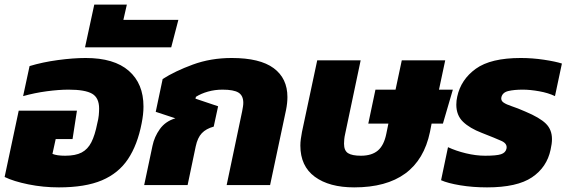

<svg xmlns="http://www.w3.org/2000/svg" viewBox="-40 -801 2452 831"><path d="M215 10Q147 10 83 -3Q19 -16 -20 -35L41 -322H293L274 -199H201L187 -135Q206 -127 242 -127Q287 -127 313.5 -141Q340 -155 355.5 -185.5Q371 -216 381 -267Q386 -286 387.5 -302Q389 -318 389 -331Q389 -378 358.5 -395.5Q328 -413 257 -413Q215 -413 162.5 -406Q110 -399 60 -385L88 -515Q144 -532 210.5 -541Q277 -550 331 -550Q454 -550 517.5 -494.5Q581 -439 581 -340Q581 -323 579 -305Q577 -287 573 -267Q555 -174 514 -112.5Q473 -51 401 -20.5Q329 10 215 10Z M328 -596 368 -781H509L494 -715H732L701 -596Z M584 0 620 -170Q628 -209 652 -242.5Q676 -276 719 -289L634 -317L664 -459Q717 -493 794.5 -521.5Q872 -550 963 -550Q1085 -550 1144.5 -506Q1204 -462 1204 -381Q1204 -355 1198 -325L1129 0H941L1008 -319Q1010 -330 1011.5 -339Q1013 -348 1013 -356Q1013 -387 992.5 -400Q972 -413 923 -413Q890 -413 860 -404.5Q830 -396 808 -382L806 -374L904 -341L885 -253Q852 -244 833.5 -224.5Q815 -205 807 -167L772 0Z M1493 10Q1385 10 1322.5 -36Q1260 -82 1260 -171Q1260 -185 1262 -199.5Q1264 -214 1267 -230L1333 -540H1521L1454 -222Q1451 -209 1450 -198.5Q1449 -188 1449 -179Q1449 -149 1466.5 -138Q1484 -127 1522 -127Q1569 -127 1595.5 -149.5Q1622 -172 1632 -222L1641 -266H1554L1585 -413H1672L1699 -540H1887L1860 -413H1920L1877 -266H1828L1821 -230Q1771 10 1493 10Z M2068 10Q2006 10 1952 1Q1898 -8 1869 -21L1899 -164Q1933 -148 1976.5 -137.5Q2020 -127 2060 -127Q2109 -127 2128.5 -133.5Q2148 -140 2152 -157Q2157 -179 2130.5 -191Q2104 -203 2045 -226Q1993 -246 1964 -274Q1935 -302 1935 -348Q1935 -366 1939 -383Q1955 -457 2019.5 -503.5Q2084 -550 2214 -550Q2264 -550 2314 -542.5Q2364 -535 2392 -526L2362 -385Q2333 -399 2293.5 -406Q2254 -413 2223 -413Q2185 -413 2160 -407Q2135 -401 2130 -380Q2127 -366 2139 -357.5Q2151 -349 2175.5 -341Q2200 -333 2234 -318Q2296 -292 2322.5 -266Q2349 -240 2349 -199Q2349 -179 2343 -153Q2327 -77 2262.5 -33.5Q2198 10 2068 10Z"/></svg>

Font: Kanit
Style: Bold Italic
Weight: 700
Italic angle: -12°
Designer: Katatrad Team
Foundry: CadsonDemak
Version: Version 2.000; ttfautohint (v1.8.3)